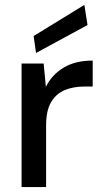

<svg xmlns="http://www.w3.org/2000/svg" viewBox="-20 -763 422 783"><path d="M68 0V-504H158L167 -409Q192 -459 240 -487.5Q288 -516 358 -516V-410H322Q280 -410 245 -396Q210 -382 189 -347.5Q168 -313 168 -251V0ZM127 -547 117 -616 324 -743 337 -661Z"/></svg>

Font: DM Sans Medium
Style: Regular
Weight: 500
Designer: Colophon Foundry, Jonny Pinhorn
Foundry: Colophon Foundry
Version: Version 4.004; ttfautohint (v1.8.4.7-5d5b)